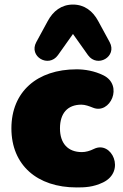

<svg xmlns="http://www.w3.org/2000/svg" viewBox="-20 -810 540 842"><path d="M316 12C352 12 388 11 432 -10C533 -59 470 -195 392 -157C374 -148 356 -143 339 -143C278 -143 243 -181 243 -247C243 -313 276 -351 337 -351C354 -351 372 -344 387 -338C463 -306 523 -436 433 -480C394 -499 352 -506 316 -506C143 -506 30 -408 30 -247C30 -86 143 12 316 12ZM461 -625 411 -717C387 -762 350 -790 300 -790C250 -790 213 -762 189 -717L139 -625C105 -562 193 -511 234 -568L300 -661L366 -568C407 -511 495 -562 461 -625Z"/></svg>

Font: SN Pro Black
Style: Regular
Weight: 900
Designer: Tobias Whetton
Foundry: Supernotes
Version: Version 1.001;Glyphs 3.2 (3249)